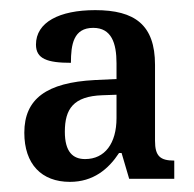

<svg xmlns="http://www.w3.org/2000/svg" viewBox="-20 -739 382 379"><path d="M118 -380C164 -380 194 -405 215 -437H220L235 -386H324V-422C296 -422 286 -431 286 -461V-611C286 -690 246 -719 168 -719C97 -719 51 -695 51 -651C51 -623 73 -615 120 -615C120 -651 125 -684 164 -684C200 -684 210 -654 210 -614V-583L167 -581C72 -576 28 -544 28 -477C28 -415 62 -380 118 -380ZM148 -425C124 -425 108 -439 108 -479C108 -524 125 -549 182 -551L210 -552V-506C210 -456 187 -425 148 -425Z"/></svg>

Font: Noto Serif Condensed Medium
Style: Regular
Weight: 500
Width: 3
Designer: Monotype Design Team
Foundry: Monotype Imaging Inc.
Version: Version 2.015